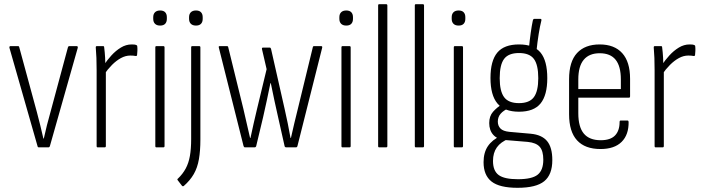

<svg xmlns="http://www.w3.org/2000/svg" viewBox="-20 -703 3357 916"><path d="M165 0Q160 0 159 -6L25 -475Q24 -483 30 -483H66Q71 -483 72 -477L156 -168Q164 -137 172 -105.5Q180 -74 187 -42H189Q196 -74 204 -106Q212 -138 221 -169L304 -477Q306 -483 310 -483H346Q352 -483 351 -475L218 -6Q216 0 211 0Z M446 0Q441 0 441 -6V-368Q441 -400 440 -426.5Q439 -453 437 -475Q436 -483 442 -483H472Q477 -483 477 -477Q480 -454 481.5 -428Q483 -402 483 -384L485 -369V-6Q485 0 479 0ZM477 -348 476 -393Q491 -416 511.5 -438.5Q532 -461 556.5 -476Q581 -491 608 -491Q615 -491 620.5 -490.5Q626 -490 630 -488Q633 -487 634 -485.5Q635 -484 635 -481Q636 -470 635.5 -460.5Q635 -451 634 -441Q634 -435 626 -436Q621 -437 615.5 -437.5Q610 -438 602 -438Q579 -438 557 -426Q535 -414 514.5 -393.5Q494 -373 477 -348Z M726 0Q721 0 721 -6V-477Q721 -483 726 -483H759Q765 -483 765 -477V-6Q765 0 759 0ZM744 -581Q728 -581 719.5 -589.5Q711 -598 711 -613V-621Q711 -636 719.5 -644.5Q728 -653 744 -653Q760 -653 768 -644.5Q776 -636 776 -621V-613Q776 -598 768 -589.5Q760 -581 744 -581Z M856 185Q851 187 848 183L828 157Q824 152 829 149Q852 127 866 101Q880 75 886 41Q892 7 892 -40V-477Q892 -483 897 -483H930Q936 -483 936 -477V-37Q936 16 929 56.5Q922 97 904.5 127.5Q887 158 856 185ZM915 -581Q899 -581 890.5 -589.5Q882 -598 882 -613V-621Q882 -636 890.5 -644.5Q899 -653 915 -653Q931 -653 939 -644.5Q947 -636 947 -621V-613Q947 -598 939 -589.5Q931 -581 915 -581Z M1149 0Q1144 0 1142 -6L1024 -476Q1022 -483 1028 -483H1063Q1068 -483 1069 -477L1141 -184Q1149 -150 1157 -114.5Q1165 -79 1173 -45H1175Q1182 -79 1190 -113.5Q1198 -148 1206 -182L1252 -373L1230 -468Q1228 -476 1235 -476H1267Q1271 -476 1273 -470L1338 -183Q1346 -148 1353 -113.5Q1360 -79 1366 -45H1368Q1376 -79 1384 -114.5Q1392 -150 1401 -184L1472 -476Q1473 -483 1478 -483H1512Q1519 -483 1517 -475L1399 -6Q1397 0 1392 0H1346Q1340 0 1338 -5L1307 -143Q1298 -182 1289.5 -222Q1281 -262 1272 -306H1270Q1261 -262 1252.5 -222Q1244 -182 1235 -143L1202 -5Q1200 0 1195 0Z M1614 0Q1609 0 1609 -6V-477Q1609 -483 1614 -483H1647Q1653 -483 1653 -477V-6Q1653 0 1647 0ZM1632 -581Q1616 -581 1607.5 -589.5Q1599 -598 1599 -613V-621Q1599 -636 1607.5 -644.5Q1616 -653 1632 -653Q1648 -653 1656 -644.5Q1664 -636 1664 -621V-613Q1664 -598 1656 -589.5Q1648 -581 1632 -581Z M1789 0Q1784 0 1784 -6V-677Q1784 -683 1789 -683H1822Q1828 -683 1828 -677V-6Q1828 0 1822 0Z M1964 0Q1959 0 1959 -6V-677Q1959 -683 1964 -683H1997Q2003 -683 2003 -677V-6Q2003 0 1997 0Z M2150 0Q2145 0 2145 -6V-477Q2145 -483 2150 -483H2183Q2189 -483 2189 -477V-6Q2189 0 2183 0ZM2168 -581Q2152 -581 2143.5 -589.5Q2135 -598 2135 -613V-621Q2135 -636 2143.5 -644.5Q2152 -653 2168 -653Q2184 -653 2192 -644.5Q2200 -636 2200 -621V-613Q2200 -598 2192 -589.5Q2184 -581 2168 -581Z M2449 193Q2363 193 2325 163Q2287 133 2287 71Q2287 25 2307.5 -5.5Q2328 -36 2369 -55L2407 -41Q2369 -26 2350.5 0Q2332 26 2332 65Q2332 112 2359 132Q2386 152 2451 152Q2518 152 2545 130.5Q2572 109 2572 59Q2572 17 2555 -2.5Q2538 -22 2498 -26L2389 -35Q2353 -38 2333.5 -59.5Q2314 -81 2314 -116Q2314 -149 2332 -169.5Q2350 -190 2377 -207L2407 -187Q2382 -176 2368.5 -160.5Q2355 -145 2355 -123Q2355 -103 2367.5 -90Q2380 -77 2410 -74L2512 -65Q2565 -60 2590 -30Q2615 0 2615 61Q2615 130 2576.5 161.5Q2538 193 2449 193ZM2456 -170Q2386 -170 2353 -209.5Q2320 -249 2320 -331Q2320 -413 2352.5 -452Q2385 -491 2456 -491Q2527 -491 2559 -452Q2591 -413 2591 -330Q2591 -249 2559 -209.5Q2527 -170 2456 -170ZM2456 -211Q2506 -211 2527 -239.5Q2548 -268 2548 -330Q2548 -394 2527 -422Q2506 -450 2456 -450Q2406 -450 2385 -422Q2364 -394 2364 -330Q2364 -268 2385 -239.5Q2406 -211 2456 -211ZM2539 -456 2503 -470Q2507 -511 2512 -546.5Q2517 -582 2522 -605Q2524 -613 2529 -613H2558Q2564 -613 2563 -606Q2556 -578 2550 -541Q2544 -504 2539 -456Z M2845 8Q2771 8 2733 -33.5Q2695 -75 2695 -158V-325Q2695 -409 2733 -450Q2771 -491 2841 -491Q2911 -491 2948.5 -449.5Q2986 -408 2986 -327V-244Q2986 -237 2981 -237H2739V-163Q2739 -97 2765.5 -65.5Q2792 -34 2846 -34Q2892 -34 2914 -56.5Q2936 -79 2936 -121Q2936 -128 2941 -128H2974Q2978 -128 2979 -122Q2980 -60 2945.5 -26Q2911 8 2845 8ZM2739 -278H2942V-324Q2942 -387 2917 -418Q2892 -449 2841 -449Q2791 -449 2765 -418Q2739 -387 2739 -324Z M3108 0Q3103 0 3103 -6V-368Q3103 -400 3102 -426.5Q3101 -453 3099 -475Q3098 -483 3104 -483H3134Q3139 -483 3139 -477Q3142 -454 3143.5 -428Q3145 -402 3145 -384L3147 -369V-6Q3147 0 3141 0ZM3139 -348 3138 -393Q3153 -416 3173.5 -438.5Q3194 -461 3218.5 -476Q3243 -491 3270 -491Q3277 -491 3282.5 -490.5Q3288 -490 3292 -488Q3295 -487 3296 -485.5Q3297 -484 3297 -481Q3298 -470 3297.5 -460.5Q3297 -451 3296 -441Q3296 -435 3288 -436Q3283 -437 3277.5 -437.5Q3272 -438 3264 -438Q3241 -438 3219 -426Q3197 -414 3176.5 -393.5Q3156 -373 3139 -348Z"/></svg>

Font: Sofia Sans Condensed Light
Style: Regular
Weight: 300
Designer: Botio Nikoltchev, Ani Petrova
Foundry: lettersoup
Version: Version 4.101